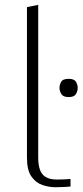

<svg xmlns="http://www.w3.org/2000/svg" viewBox="-20 -782 347 807"><path d="M211.9 4.9Q186.5 4.9 158.9 -4.2Q131.3 -13.2 112.3 -39.8Q93.3 -66.4 93.3 -119.1V-752L140.6 -761.7V-119.1Q140.6 -90.3 147.5 -69.8Q154.3 -49.3 171.6 -38.3Q189 -27.3 220.7 -27.3Q239.3 -27.3 255.9 -28.3Q272.5 -29.3 276.4 -29.8V2Q268.1 2.9 250.7 3.9Q233.4 4.9 211.9 4.9ZM268.6 -374Q245.1 -374 237.5 -387.2Q230 -400.4 230 -412.6Q230 -425.3 237.1 -438Q244.1 -450.7 268.6 -450.7Q292 -450.7 299.3 -438Q306.6 -425.3 306.6 -412.6Q306.6 -399.9 299.3 -387Q292 -374 268.6 -374Z"/></svg>

Font: Comme Thin
Style: Regular
Weight: 250
Version: Version 1.000;gftools[0.9.27]